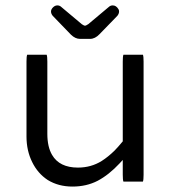

<svg xmlns="http://www.w3.org/2000/svg" viewBox="-20 -687 635 711"><path d="M80.6 -484.4Q78.1 -478 78.1 -459V-181.6Q78.1 -129.4 99.1 -86.9Q119.6 -44.9 156.7 -20.5Q196.3 3.9 248.3 3.9Q300.3 3.9 341.8 -17.6Q383.3 -39.6 422.9 -82L434.6 -94.7V-40Q434.6 -21 437 -14.6H509.3Q511.7 -21 511.7 -40V-459Q511.7 -478 509.3 -484.4H437Q434.6 -478 434.6 -459V-163.6Q418.5 -144 404.3 -129.4Q380.4 -106 356.4 -90.8Q317.4 -66.4 268.6 -66.4Q200.2 -66.4 172.9 -113.3Q155.3 -143.1 155.3 -191.4V-459Q155.3 -478 152.8 -484.4ZM276.4 -543H313.5Q332 -543 348.6 -560.5L414.6 -628.4Q420.9 -636.2 420.9 -644.5Q420.9 -649.9 418.5 -653.3Q410.2 -667 397.5 -667Q389.2 -667 383.3 -661.6L307.1 -597.7Q297.9 -591.8 295.4 -591.8Q291 -591.8 283.2 -597.2L206.5 -661.6Q200.7 -667 192.4 -667Q183.6 -667 176.3 -659.7Q168.9 -652.3 168.9 -644.5Q168.9 -636.2 175.3 -628.4Q242.2 -559.1 242.7 -558.6Q258.8 -543 276.4 -543Z"/></svg>

Font: YuPearl-Light
Style: Light
Weight: 300
Designer: Max Yao
Foundry: Max-Everyday
Version: Version 1.011; ttfautohint (v1.8.3)